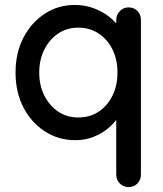

<svg xmlns="http://www.w3.org/2000/svg" viewBox="-20 -558 661 778"><path d="M501 -528Q523 -528 537 -513.5Q551 -499 551 -477V149Q551 171 537 185.5Q523 200 501 200Q480 200 465.5 185.5Q451 171 451 149V-123L472 -122Q472 -104 457.5 -81.5Q443 -59 418 -38Q393 -17 359 -3.5Q325 10 286 10Q217 10 162 -25.5Q107 -61 75 -122.5Q43 -184 43 -264Q43 -344 75 -405.5Q107 -467 161.5 -502.5Q216 -538 283 -538Q325 -538 361.5 -524Q398 -510 425 -488Q452 -466 467 -441.5Q482 -417 482 -395L451 -392V-477Q451 -498 465.5 -513Q480 -528 501 -528ZM297 -82Q345 -82 380.5 -106Q416 -130 436 -171Q456 -212 456 -264Q456 -316 436 -357Q416 -398 380 -422Q344 -446 297 -446Q251 -446 215.5 -422Q180 -398 159.5 -357Q139 -316 139 -264Q139 -212 159.5 -171Q180 -130 215.5 -106Q251 -82 297 -82Z"/></svg>

Font: Quicksand Light SemiBold
Style: Regular
Weight: 600
Version: Version 3.006